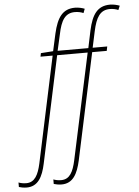

<svg xmlns="http://www.w3.org/2000/svg" viewBox="-195 -814 796 1103"><g transform="rotate(-5 203.0 -262.5)"><path d="M-86 240C-21 240 7 187 23 111L154 -502H330L199 108C185 172 165 215 115 215C97 215 84 212 70 207V233C80 236 97 240 115 240C181 240 208 187 225 111L356 -502H440L445 -527H361L381 -620C398 -699 422 -740 479 -740C496 -740 514 -736 527 -730L537 -754C525 -759 502 -765 482 -765C409 -765 377 -718 357 -627L336 -527H159L180 -620C196 -699 220 -740 277 -740C295 -740 313 -736 326 -730L335 -754C323 -759 301 -765 280 -765C208 -765 176 -718 155 -627L133 -527L62 -522L58 -502H128L-2 108C-16 172 -37 215 -86 215C-104 215 -118 212 -131 207V233C-122 236 -104 240 -86 240Z"/></g></svg>

Font: Noto Sans Condensed Thin
Style: Italic
Weight: 100
Width: 3
Italic angle: -12°
Designer: Monotype Design Team
Foundry: Monotype Imaging Inc.
Version: Version 2.013